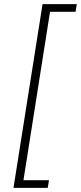

<svg xmlns="http://www.w3.org/2000/svg" viewBox="-20 -725 390 925"><path d="M45 180 185 -705H350L344 -668H221L93 143H216L210 180Z"/></svg>

Font: Nunito Sans 12pt ExtraLight 12pt ExtraLight
Style: Italic
Weight: 250
Italic angle: -9°
Version: Version 3.101;gftools[0.9.27]